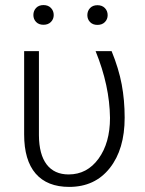

<svg xmlns="http://www.w3.org/2000/svg" viewBox="-20 -731 575 761"><path d="M134.3 -528.3V-194.8Q134.8 -118.7 165 -79.1Q195.3 -39.6 252 -39.6Q325.2 -39.6 370.6 -102.1Q416 -164.6 416 -263.7Q414.6 -391.6 358.9 -528.3H422.4Q450.7 -459 462.4 -396.5Q474.1 -334 474.1 -264.6Q474.1 -139.2 415 -64.7Q356 9.8 254.4 9.8Q167 9.8 121.3 -43Q75.7 -95.7 75.7 -198.2V-528.3ZM112.3 -671.4Q112.3 -688 123 -699.5Q133.8 -710.9 152.3 -710.9Q170.9 -710.9 181.9 -699.5Q192.9 -688 192.9 -671.4Q192.9 -655.3 181.9 -644Q170.9 -632.8 152.3 -632.8Q133.8 -632.8 123 -644Q112.3 -655.3 112.3 -671.4ZM326.2 -670.9Q326.2 -687.5 336.9 -699Q347.7 -710.4 366.2 -710.4Q384.8 -710.4 395.8 -699Q406.7 -687.5 406.7 -670.9Q406.7 -654.8 395.8 -643.6Q384.8 -632.3 366.2 -632.3Q347.7 -632.3 336.9 -643.6Q326.2 -654.8 326.2 -670.9Z"/></svg>

Font: SteelSelectRoboto
Style: Regular
Weight: 300
Designer: Google
Version: Version 2.137; 2017